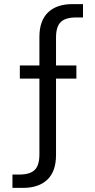

<svg xmlns="http://www.w3.org/2000/svg" viewBox="-20 -749 465 936"><path d="M40.7 101.9H74.6Q126.3 101.9 149.2 79.4Q172.1 56.9 172.1 4.1V-569Q172.1 -648.3 214.3 -688.6Q256.4 -729 333.6 -729H384.6V-663.9H350.7Q299 -663.9 276.1 -641.4Q253.1 -618.9 253.1 -566.1V7Q253.1 86.3 211 126.6Q168.9 167 91.7 167H40.7ZM76.7 -430H352.4V-365.7H76.7Z"/></svg>

Font: Mona Sans VF XLt
Style: Regular
Weight: 200
Designer: Deni Anggara
Foundry: GitHub
Version: Version 2.000;Glyphs 3.2.3 (3260)